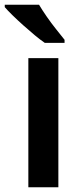

<svg xmlns="http://www.w3.org/2000/svg" viewBox="-38 -786 345 806"><path d="M207 0H81V-542H207ZM126 -766Q139 -744 158 -716.5Q177 -689 197.5 -663.5Q218 -638 233 -619V-606H150Q131 -619 107.5 -638.5Q84 -658 59.5 -680Q35 -702 14.5 -722Q-6 -742 -18 -756V-766Z"/></svg>

Font: Noto Sans Tangsa SemiBold
Style: Regular
Weight: 600
Version: Version 1.504